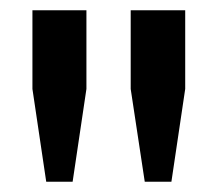

<svg xmlns="http://www.w3.org/2000/svg" viewBox="-20 -749 422 373"><path d="M121.1 -396H69.8L43 -576.2V-729H147.9V-576.2ZM233.9 -576.2V-729H339.8V-576.2L313 -396H261.2Z"/></svg>

Font: Lumene Sans Condensed
Style: Bold
Weight: 600
Width: 3
Designer: Deni Anggara
Version: Version 1.003;Glyphs 3.1.2 (3151)